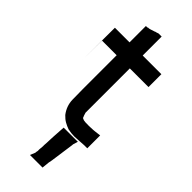

<svg xmlns="http://www.w3.org/2000/svg" viewBox="-272 -661 916 916"><g transform="rotate(45 186.0 -203.0)"><path d="M172.9 191.4Q172.9 185.5 174.8 179.7V169.9V168.9V168L176.8 144.5Q175.8 144.5 177.7 121.1Q177.7 109.4 178.7 95.2Q179.7 81.1 179.7 74.2Q179.7 63.5 183.6 12.7H200.2H202.1H206.1H214.8H224.6H231.4H238.3H246.1H254.9H279.3L271.5 38.1Q271.5 39.1 271.5 40V42L254.9 160.2V161.1L251 180.7Q250 191.4 247.1 218.8H232.4H229.5H225.6H219.7H213.9H209H204.1H197.3H190.4H162.1L172.9 192.4ZM188.5 -625H189.5H207V-604.5V-600.6V-595.7V-568.4V-539.1V-519.5V-499V-497.1H213.9H239.3H259.8H278.3H296.9H314.5H333V-479.5V-476.6V-472.7V-463.9V-454.1V-448.2V-443.4V-435.5V-427.7V-410.2H314.5H312.5H308.6H299.8H291H270.5H250H230.5H211.9H207V-129.9Q207 -120.1 207 -111.3Q209 -103.5 211.9 -95.7Q213.9 -92.8 214.8 -87.9Q215.8 -85.9 217.8 -84Q226.6 -79.1 238.3 -78.6Q250 -78.1 263.7 -78.1Q270.5 -78.1 275.9 -78.6Q281.2 -79.1 287.1 -79.1H289.1Q294.9 -79.1 300.3 -80.1Q305.7 -81.1 333 -84V-65.4V-60.5V-57.6V-48.8V-41V-33.2V-28.3V-22.5V-14.6V2.9H318.4Q314.5 2.9 312.5 2.9Q273.4 5.9 250 6.8Q250 6.8 250 6.8Q228.5 6.8 206.1 2Q189.5 -3.9 174.8 -12.2Q160.2 -20.5 146.5 -35.2Q120.1 -69.3 119.1 -111.3Q118.2 -147.5 118.2 -182.6V-410.2H99.6H84H68.4H53.7H39.1H19.5Q17.6 -136.7 19.5 -429.7Q17.6 -141.6 19.5 -442.4Q17.6 -142.6 19.5 -457Q17.6 -145.5 19.5 -470.7Q17.6 -151.4 19.5 -497.1H39.1H41H44.9H67.4H89.8H105.5H118.2V-499V-521.5V-539.1V-556.6V-572.3V-587.9V-607.4H128.9L129.9 -609.4H136.7Q149.4 -612.3 153.3 -614.3Q157.2 -616.2 166 -618.2Q170.9 -621.1 174.8 -621.1Q179.7 -623 186.5 -625Z"/></g></svg>

Font: LeFont
Style: Default
Weight: 400
Designer: Leryon MEDIA
Version: Version 1.0